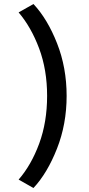

<svg xmlns="http://www.w3.org/2000/svg" viewBox="-20 -775 444 961"><path d="M147.5 166 73.2 124Q136.7 50.8 176.3 -56.6Q215.8 -164.1 215.8 -294.9Q215.8 -425.8 175.8 -532.7Q135.7 -639.6 73.2 -712.9L147.5 -754.9Q217.8 -679.7 265.6 -558.1Q313.5 -436.5 313.5 -294.9Q313.5 -153.3 265.1 -30.8Q216.8 91.8 147.5 166Z"/></svg>

Font: Josefin Sans CFJ
Style: Regular
Weight: 400
Designer: Santiago Orozco
Foundry: Typemade
Version: Version 2.000